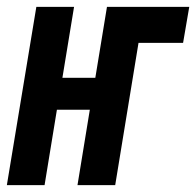

<svg xmlns="http://www.w3.org/2000/svg" viewBox="-37 -540 572 560"><path d="M-17 0 69 -520H179L145 -313H241L275 -520H515L497 -415H367L299 0H189L225 -220H129L93 0Z"/></svg>

Font: Iosevka Extrabold
Style: Italic
Weight: 800
Italic angle: -9°
Monospace: yes
Designer: Belleve Invis
Foundry: Belleve Invis
Version: Version 32.5.0; ttfautohint (v1.8.4)